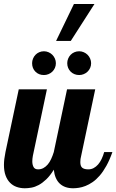

<svg xmlns="http://www.w3.org/2000/svg" viewBox="-28 -957 595 982"><path d="M546.9 -179.2Q532.7 -138.7 516.1 -108.9Q499.5 -79.1 481.7 -58.6Q463.9 -38.1 445.3 -25.4Q426.8 -12.7 409.2 -5.9Q391.6 1 375.5 3.4Q359.4 5.9 346.2 5.9Q303.2 5.9 277.8 -17.8Q252.4 -41.5 247.1 -88.9Q228 -58.1 208.5 -39.6Q189 -21 169.9 -10.7Q150.9 -0.5 132.8 2.7Q114.7 5.9 99.1 5.9Q76.7 5.9 57.1 -1Q37.6 -7.8 23.2 -22.5Q8.8 -37.1 0.5 -59.6Q-7.8 -82 -7.8 -113.8Q-7.8 -127.4 -5.9 -143.8Q-3.9 -160.2 0 -179.2L67.9 -500H211.9L140.1 -160.2Q137.2 -144.5 137.2 -131.8Q137.2 -114.7 143.6 -102.8Q149.9 -90.8 167 -90.8Q181.6 -90.8 193.8 -97.4Q206.1 -104 216.1 -115.7Q226.1 -127.4 233.6 -143.8Q241.2 -160.2 247.1 -179.2L314.9 -500H459L387.2 -160.2Q384.8 -151.9 383.8 -143.8Q382.8 -135.7 382.8 -127.9Q382.8 -106.9 392.8 -98.9Q402.8 -90.8 423.8 -90.8Q438.5 -90.8 450.9 -97.4Q463.4 -104 473.6 -115.7Q483.9 -127.4 491.7 -143.8Q499.5 -160.2 504.9 -179.2ZM257.8 -633.8Q257.8 -620.6 252.9 -609.6Q248 -598.6 239.7 -590.6Q231.4 -582.5 220.2 -577.9Q209 -573.2 196.8 -573.2Q170.4 -573.2 153.3 -590.3Q136.2 -607.4 136.2 -633.8Q136.2 -646 140.9 -657.2Q145.5 -668.5 153.6 -676.8Q161.6 -685.1 172.6 -689.9Q183.6 -694.8 196.8 -694.8Q209 -694.8 220.2 -689.9Q231.4 -685.1 239.7 -676.8Q248 -668.5 252.9 -657.2Q257.8 -646 257.8 -633.8ZM438 -633.8Q438 -620.6 433.1 -609.6Q428.2 -598.6 419.9 -590.6Q411.6 -582.5 400.4 -577.9Q389.2 -573.2 377 -573.2Q363.8 -573.2 352.5 -577.9Q341.3 -582.5 333.3 -590.6Q325.2 -598.6 320.6 -609.6Q315.9 -620.6 315.9 -633.8Q315.9 -646 320.6 -657.2Q325.2 -668.5 333.3 -676.8Q341.3 -685.1 352.5 -689.9Q363.8 -694.8 377 -694.8Q389.2 -694.8 400.4 -689.9Q411.6 -685.1 419.9 -676.8Q428.2 -668.5 433.1 -657.2Q438 -646 438 -633.8ZM258.8 -747.6 350.1 -936.5H455.1L334 -747.6Z"/></svg>

Font: Lobster
Style: Regular
Weight: 400
Designer: Pablo Impallari
Foundry: Pablo Impallari
Version: Version 1.007; ttfautohint (v1.1) -l 8 -r 50 -G 50 -x 14 -D 